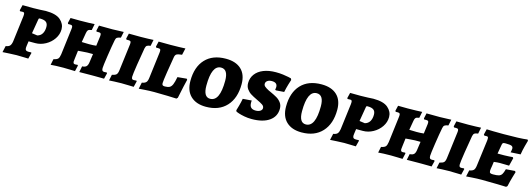

<svg xmlns="http://www.w3.org/2000/svg" viewBox="-4 -1220 5353 1937"><g transform="rotate(15 2673.0 -251.5)"><path d="M181 -502Q216 -502 256 -504Q296 -506 312 -507Q419 -507 466 -466Q513 -425 513 -369Q513 -315 481.5 -268.5Q450 -222 399 -194Q348 -166 293 -166H223L216 -117Q214 -101 214 -95Q214 -78 222 -71Q230 -64 249 -64L278 -65Q278 -63 279 -62Q280 -61 281 -59L265 3Q250 3 213 1.5Q176 0 143 0Q119 0 66.5 3Q14 6 -3 7L12 -60Q42 -64 55 -78.5Q68 -93 73 -125L107 -396Q108 -403 108 -414Q108 -427 104 -432.5Q100 -438 90 -438L61 -437L56 -446L70 -503ZM359 -352Q359 -387 339 -402.5Q319 -418 276 -418Q267 -418 264.5 -415.5Q262 -413 260 -402Q246 -326 235 -254L292 -246Q326 -255 342.5 -283Q359 -311 359 -352Z M1014 -99Q1014 -80 1020 -72.5Q1026 -65 1041 -65Q1050 -65 1056.5 -66Q1063 -67 1065 -67L1071 -59L1056 1L957 0H920L797 1L810 -62Q840 -63 854 -77Q868 -91 872 -125L884 -210H826Q803 -209 772.5 -206.5Q742 -204 729 -203L719 -123Q715 -95 715 -87Q716 -73 721 -68Q726 -63 738 -63Q748 -63 754 -64Q760 -65 762 -65L767 -58L753 3Q738 3 701 1.5Q664 0 631 0Q597 0 555 1.5Q513 3 499 5L512 -57Q546 -64 558 -77Q570 -90 575 -125L609 -399Q610 -405 610 -415Q610 -428 604.5 -433Q599 -438 585 -438H563L558 -448L571 -503L672 -502Q715 -502 760 -503.5Q805 -505 822 -506L809 -441Q781 -437 772.5 -428.5Q764 -420 760 -397L743 -298Q769 -298 819 -296Q867 -296 894 -300L907 -399Q908 -405 908 -415Q908 -428 902.5 -433Q897 -438 883 -438H860L856 -448L868 -503L1008 -502L1126 -506L1113 -443Q1084 -438 1073.5 -430Q1063 -422 1059 -400Q1047 -340 1030.5 -230Q1014 -120 1014 -99Z M1325 -93Q1325 -76 1330.5 -69.5Q1336 -63 1348 -63Q1360 -63 1367.5 -64Q1375 -65 1377 -65L1381 -58L1366 3Q1351 3 1311.5 1.5Q1272 0 1237 0Q1206 0 1164 2Q1122 4 1109 5L1122 -57Q1156 -64 1168 -76.5Q1180 -89 1184 -122L1219 -399Q1220 -405 1220 -415Q1220 -428 1214.5 -433Q1209 -438 1195 -438H1173Q1171 -440 1167 -448L1180 -503L1304 -502Q1340 -502 1380.5 -503.5Q1421 -505 1437 -506L1424 -441Q1395 -437 1385.5 -429.5Q1376 -422 1371 -400Q1358 -330 1341.5 -222.5Q1325 -115 1325 -93Z M1420 8 1434 -59Q1465 -64 1478 -78Q1491 -92 1495 -127L1529 -399Q1530 -405 1530 -415Q1530 -429 1524.5 -433.5Q1519 -438 1505 -438H1483L1478 -448L1491 -503L1615 -502Q1655 -502 1703 -503.5Q1751 -505 1770 -506L1754 -436Q1713 -432 1698.5 -423.5Q1684 -415 1680 -391Q1668 -324 1653 -227Q1638 -130 1638 -109Q1638 -94 1644.5 -88Q1651 -82 1668 -82Q1700 -82 1717.5 -91.5Q1735 -101 1746 -127Q1757 -153 1767 -206L1862 -215L1869 -205Q1865 -188 1851 -129Q1837 -70 1825 -6L1813 6Q1792 5 1721 2.5Q1650 0 1581 0Q1531 0 1482.5 3.5Q1434 7 1420 8Z M1903 -203Q1903 -349 1979 -430.5Q2055 -512 2193 -512Q2297 -512 2354 -458.5Q2411 -405 2411 -304Q2411 -158 2334 -74.5Q2257 9 2120 9Q2018 9 1960.5 -46Q1903 -101 1903 -203ZM2242 -295Q2242 -413 2169 -413Q2071 -413 2071 -199Q2071 -80 2141 -80Q2242 -80 2242 -295Z M2434 -23 2427 -36Q2431 -48 2442.5 -89.5Q2454 -131 2460 -165L2552 -172Q2551 -164 2551 -149Q2551 -116 2566.5 -100Q2582 -84 2615 -84Q2645 -84 2663.5 -96Q2682 -108 2682 -127Q2682 -147 2662.5 -160.5Q2643 -174 2598 -195Q2558 -214 2532.5 -230Q2507 -246 2489 -271.5Q2471 -297 2471 -333Q2471 -386 2501 -426.5Q2531 -467 2586 -489Q2641 -511 2716 -511Q2754 -511 2789.5 -506.5Q2825 -502 2847.5 -497Q2870 -492 2876 -490L2883 -475Q2879 -464 2867 -424Q2855 -384 2846 -340L2761 -334L2752 -340Q2753 -343 2754.5 -351.5Q2756 -360 2756 -367Q2756 -414 2698 -414Q2670 -414 2652.5 -401.5Q2635 -389 2635 -369Q2635 -353 2649 -341Q2663 -329 2692 -314L2712 -305Q2754 -286 2781.5 -270Q2809 -254 2828.5 -228Q2848 -202 2848 -165Q2848 -84 2782 -37.5Q2716 9 2598 9Q2558 9 2521.5 2Q2485 -5 2462.5 -12.5Q2440 -20 2434 -23Z M2902 -203Q2902 -349 2978 -430.5Q3054 -512 3192 -512Q3296 -512 3353 -458.5Q3410 -405 3410 -304Q3410 -158 3333 -74.5Q3256 9 3119 9Q3017 9 2959.5 -46Q2902 -101 2902 -203ZM3241 -295Q3241 -413 3168 -413Q3070 -413 3070 -199Q3070 -80 3140 -80Q3241 -80 3241 -295Z M3602 -502Q3637 -502 3677 -504Q3717 -506 3733 -507Q3840 -507 3887 -466Q3934 -425 3934 -369Q3934 -315 3902.5 -268.5Q3871 -222 3820 -194Q3769 -166 3714 -166H3644L3637 -117Q3635 -101 3635 -95Q3635 -78 3643 -71Q3651 -64 3670 -64L3699 -65Q3699 -63 3700 -62Q3701 -61 3702 -59L3686 3Q3671 3 3634 1.5Q3597 0 3564 0Q3540 0 3487.5 3Q3435 6 3418 7L3433 -60Q3463 -64 3476 -78.5Q3489 -93 3494 -125L3528 -396Q3529 -403 3529 -414Q3529 -427 3525 -432.5Q3521 -438 3511 -438L3482 -437L3477 -446L3491 -503ZM3780 -352Q3780 -387 3760 -402.5Q3740 -418 3697 -418Q3688 -418 3685.5 -415.5Q3683 -413 3681 -402Q3667 -326 3656 -254L3713 -246Q3747 -255 3763.5 -283Q3780 -311 3780 -352Z M4435 -99Q4435 -80 4441 -72.5Q4447 -65 4462 -65Q4471 -65 4477.5 -66Q4484 -67 4486 -67L4492 -59L4477 1L4378 0H4341L4218 1L4231 -62Q4261 -63 4275 -77Q4289 -91 4293 -125L4305 -210H4247Q4224 -209 4193.5 -206.5Q4163 -204 4150 -203L4140 -123Q4136 -95 4136 -87Q4137 -73 4142 -68Q4147 -63 4159 -63Q4169 -63 4175 -64Q4181 -65 4183 -65L4188 -58L4174 3Q4159 3 4122 1.5Q4085 0 4052 0Q4018 0 3976 1.5Q3934 3 3920 5L3933 -57Q3967 -64 3979 -77Q3991 -90 3996 -125L4030 -399Q4031 -405 4031 -415Q4031 -428 4025.5 -433Q4020 -438 4006 -438H3984L3979 -448L3992 -503L4093 -502Q4136 -502 4181 -503.5Q4226 -505 4243 -506L4230 -441Q4202 -437 4193.5 -428.5Q4185 -420 4181 -397L4164 -298Q4190 -298 4240 -296Q4288 -296 4315 -300L4328 -399Q4329 -405 4329 -415Q4329 -428 4323.5 -433Q4318 -438 4304 -438H4281L4277 -448L4289 -503L4429 -502L4547 -506L4534 -443Q4505 -438 4494.5 -430Q4484 -422 4480 -400Q4468 -340 4451.5 -230Q4435 -120 4435 -99Z M4746 -93Q4746 -76 4751.5 -69.5Q4757 -63 4769 -63Q4781 -63 4788.5 -64Q4796 -65 4798 -65L4802 -58L4787 3Q4772 3 4732.5 1.5Q4693 0 4658 0Q4627 0 4585 2Q4543 4 4530 5L4543 -57Q4577 -64 4589 -76.5Q4601 -89 4605 -122L4640 -399Q4641 -405 4641 -415Q4641 -428 4635.5 -433Q4630 -438 4616 -438H4594Q4592 -440 4588 -448L4601 -503L4725 -502Q4761 -502 4801.5 -503.5Q4842 -505 4858 -506L4845 -441Q4816 -437 4806.5 -429.5Q4797 -422 4792 -400Q4779 -330 4762.5 -222.5Q4746 -115 4746 -93Z M5096 -82Q5136 -82 5156 -88Q5176 -94 5187 -111Q5198 -128 5208 -166L5302 -173L5310 -162Q5306 -149 5292.5 -103Q5279 -57 5268 -6L5256 5Q5233 4 5154 2Q5075 0 5002 0Q4952 0 4902.5 3.5Q4853 7 4839 8L4854 -59Q4886 -64 4899 -78Q4912 -92 4916 -127L4951 -396Q4952 -404 4952 -416Q4952 -429 4948 -433.5Q4944 -438 4933 -438L4911 -437L4903 -447L4917 -505Q4935 -504 4986 -503Q5037 -502 5094 -502Q5264 -502 5342 -512L5349 -501Q5345 -488 5332.5 -441.5Q5320 -395 5313 -349L5210 -343Q5211 -347 5214 -360Q5217 -373 5217 -382Q5217 -403 5201 -410Q5185 -417 5138 -417Q5118 -417 5112 -413Q5106 -409 5103 -395L5086 -297H5154Q5179 -297 5206 -299Q5233 -301 5244 -302L5251 -292L5230 -209Q5220 -209 5191.5 -210Q5163 -211 5132 -211Q5108 -211 5071 -206L5065 -162Q5058 -125 5058 -110Q5058 -93 5066 -87.5Q5074 -82 5096 -82Z"/></g></svg>

Font: Alegreya SC ExtraBold
Style: Italic
Weight: 800
Italic angle: -7°
Designer: Juan Pablo del Peral
Foundry: Huerta Tipografica
Version: Version 2.007; ttfautohint (v1.6)